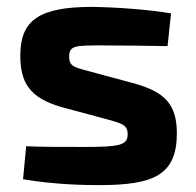

<svg xmlns="http://www.w3.org/2000/svg" viewBox="-20 -527 570 558"><path d="M281 -183C330 -169 351 -167 351 -137C351 -105 328 -100 227 -100C161 -100 92 -100 56 -102L47 -6C142 10 231 11 268 11C427 11 494 -18 494 -140C494 -226 456 -260 372 -284L246 -318C199 -331 181 -332 181 -362C181 -395 199 -395 276 -395C338 -395 403 -394 467 -393L477 -488C415 -499 319 -506 248 -507C95 -507 39 -469 39 -366C39 -288 65 -243 158 -216Z"/></svg>

Font: SnT
Style: Bold
Weight: 700
Designer: Natanael Gama
Version: Version 1.001;PS 001.001;hotconv 1.0.70;makeotf.lib2.5.58329